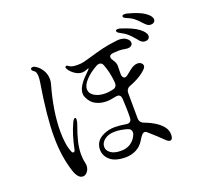

<svg xmlns="http://www.w3.org/2000/svg" viewBox="-145 -1019 1291 1217"><g transform="rotate(-20 500.0 -410.5)"><path d="M978 -754Q978 -743 969.5 -736Q961 -729 949 -729Q932 -729 920 -740Q911 -747 896 -764Q878 -784 860.5 -797.5Q843 -811 813 -823Q796 -830 796 -840Q796 -844 800.5 -846.5Q805 -849 813 -849Q823 -849 829 -847Q907 -827 942.5 -801.5Q978 -776 978 -754ZM909 -668Q909 -656 900.5 -649Q892 -642 879 -642Q860 -642 846 -657Q830 -676 829 -677Q809 -701 791.5 -716.5Q774 -732 741 -749Q726 -757 726 -766Q726 -775 740 -775Q748 -775 758 -772Q837 -747 873 -719Q909 -691 909 -668ZM127 -273Q127 -411 163 -628Q166 -649 166 -662Q166 -695 152 -704Q137 -713 137 -723Q137 -727 141 -730Q145 -733 151 -733Q159 -733 166 -729Q192 -715 210 -686.5Q228 -658 228 -624Q228 -606 224 -593Q176 -424 176 -290Q176 -196 199 -144Q203 -136 209 -136Q218 -136 221 -148Q232 -201 244 -239.5Q256 -278 273 -315Q278 -326 283.5 -332Q289 -338 293 -338Q299 -338 299 -325Q299 -313 292 -293Q271 -236 260.5 -192Q250 -148 250 -108Q250 -75 257 -46Q259 -36 259 -30Q259 -7 245.5 10.5Q232 28 215 28Q181 28 162 -31Q127 -138 127 -273ZM373 -94Q373 -119 384 -139Q398 -165 433 -181Q468 -197 508 -197Q545 -197 582 -190Q586 -189 593 -189Q620 -189 621 -220Q622 -248 621 -285Q620 -322 618 -351Q615 -378 592 -378Q589 -378 577 -376Q543 -368 518 -368Q479 -368 446.5 -384.5Q414 -401 397 -440Q391 -452 391 -466Q391 -512 452 -571Q487 -604 480 -604Q476 -604 467.5 -600.5Q459 -597 452 -595Q440 -593 435 -593Q411 -593 388 -608.5Q365 -624 353 -642.5Q341 -661 349 -665Q354 -668 357.5 -667Q361 -666 370.5 -659Q380 -652 395 -650Q406 -648 426 -648Q449 -648 467.5 -652.5Q486 -657 524 -668Q567 -681 608 -691Q649 -701 708 -708Q714 -709 724 -709Q755 -709 773.5 -695Q792 -681 792 -664Q792 -653 783 -645.5Q774 -638 757 -638Q753 -638 739 -640Q722 -644 698 -644Q686 -644 662 -642Q649 -641 642 -636Q635 -631 635 -622Q635 -612 644 -600Q661 -576 661 -556L660 -500Q660 -487 665.5 -479Q671 -471 680 -471Q686 -471 695 -477L729 -504Q758 -527 782 -527Q798 -527 807.5 -518.5Q817 -510 817 -499Q817 -492 811 -484Q794 -464 763 -444.5Q732 -425 692 -410Q664 -400 664 -369L665 -201Q665 -171 694 -160Q779 -128 813 -82Q830 -59 830 -29Q830 -15 825 -5.5Q820 4 811 4Q799 4 782 -13Q747 -48 691 -97Q684 -103 676 -103Q667 -103 657.5 -92.5Q648 -82 635 -60Q614 -25 580.5 -9Q547 7 513 7Q442 7 407.5 -22.5Q373 -52 373 -94ZM581 -425Q610 -431 607 -465Q601 -533 580 -587Q573 -608 554 -608Q545 -608 534 -602Q487 -576 456.5 -543.5Q426 -511 426 -483Q426 -454 455 -436Q484 -418 528 -418Q550 -418 567 -422ZM604 -112Q607 -120 607 -128Q607 -139 600.5 -146.5Q594 -154 582 -157Q537 -170 500 -170Q456 -170 430 -149.5Q404 -129 404 -102Q404 -77 428 -59.5Q452 -42 498 -42Q536 -42 563 -60.5Q590 -79 604 -112Z"/></g></svg>

Font: Hina Mincho
Style: Regular
Weight: 400
Designer: satsuyako
Foundry: satsuyako
Version: Version 1.100